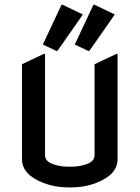

<svg xmlns="http://www.w3.org/2000/svg" viewBox="-20 -785 592 814"><path d="M73.2 -512.7 166 -556.6H170.9V-127Q170.9 -102.5 201.4 -90.3Q231.9 -78.1 275.9 -78.1Q319.8 -78.1 350.3 -90.3Q380.9 -102.5 380.9 -127V-512.7L473.6 -556.6H478.5V-109.9Q478.5 -44.4 387.2 -9.3Q337.9 9.8 275.9 9.8Q213.9 9.8 164.6 -9.3Q73.2 -44.4 73.2 -109.9ZM376 -764.6H380.9L466.8 -723.6L358.9 -569.3H354L296.9 -596.2ZM240.7 -764.6H245.6L331.5 -723.6L223.6 -569.3H218.8L161.6 -596.2Z"/></svg>

Font: Nova Flat
Style: Book
Weight: 400
Version: Version 2.000